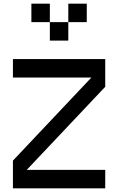

<svg xmlns="http://www.w3.org/2000/svg" viewBox="-20 -1020 640 1040"><path d="M50 0H550V-100H125L550 -550V-700H50V-600H475L50 -150ZM150 -900H250V-1000H150ZM250 -800H350V-900H250ZM350 -900H450V-1000H350Z"/></svg>

Font: LS-VG5000
Style: Regular
Weight: 400
Designer: Justin Bihan, 2021
Foundry: Justin Bihan, 2021
Version: Version 1.000;Glyphs 3.1.2 (3151)